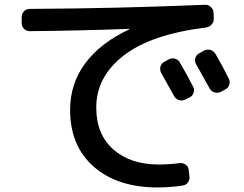

<svg xmlns="http://www.w3.org/2000/svg" viewBox="-20 -740 1040 817"><path d="M698.2 -487.3Q710.9 -494.1 725.1 -490.2Q739.3 -486.3 746.1 -472.7Q771.5 -429.7 801.8 -371.1Q808.6 -358.4 803.7 -344.7Q798.8 -331.1 786.1 -325.2L768.6 -316.4Q754.9 -309.6 740.7 -314.5Q726.6 -319.3 719.7 -333Q688.5 -389.6 666 -429.7Q659.2 -442.4 662.6 -456.1Q666 -469.7 678.7 -476.6ZM847.7 -524.4Q861.3 -531.2 875.5 -527.3Q889.6 -523.4 897.5 -509.8Q929.7 -454.1 953.1 -406.2Q960 -393.6 955.6 -379.4Q951.2 -365.2 938.5 -359.4L918.9 -348.6Q906.2 -342.8 892.1 -347.2Q877.9 -351.6 871.1 -365.2L814.5 -466.8Q807.6 -478.5 811 -492.2Q814.5 -505.9 827.1 -512.7ZM107.4 -607.4Q92.8 -607.4 82.5 -617.2Q72.3 -627 72.3 -641.6V-667Q72.3 -681.6 82 -691.9Q91.8 -702.1 107.4 -702.1Q483.4 -704.1 851.6 -719.7Q865.2 -720.7 876.5 -710.9Q887.7 -701.2 888.7 -686.5L889.6 -662.1Q890.6 -647.5 880.9 -636.2Q871.1 -625 856.4 -623Q622.1 -593.8 505.9 -503.4Q389.6 -413.1 389.6 -282.2Q389.6 -168 462.4 -104Q535.2 -40 655.3 -40Q698.2 -40 745.1 -45.9Q758.8 -47.9 770.5 -39.1Q782.2 -30.3 783.2 -15.6L786.1 9.8Q788.1 24.4 779.8 36.1Q771.5 47.9 755.9 49.8Q700.2 57.6 650.4 57.6Q479.5 57.6 378.9 -30.8Q278.3 -119.1 278.3 -272.5Q278.3 -383.8 342.8 -470.7Q407.2 -557.6 530.3 -615.2Q531.2 -615.2 531.2 -616.2Q531.2 -617.2 529.3 -617.2Q324.2 -609.4 107.4 -607.4Z"/></svg>

Font: Rounded-L Mgen+ 1m medium
Style: Regular
Weight: 500
Designer: [Source Han Sans]
Ryoko NISHIZUKA  (kana & ideographs); Paul D. Hunt (Latin, Greek & Cyrillic); Wenlong ZHANG  (bopomofo
Version: Version 1.059.20150602